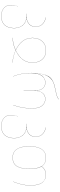

<svg xmlns="http://www.w3.org/2000/svg" viewBox="1042 -1813 963 3087"><g transform="rotate(90 1523.5 -269.5)"><path d="M433 -15Q433 85 382.5 138.5Q332 192 240 192Q159 192 109.5 150.5Q60 109 60 34Q60 3 65 -21.5Q70 -46 80 -74H82Q71 -46 66.5 -21Q62 4 62 34Q62 108 110.5 149Q159 190 240 190Q331 190 381 137Q431 84 431 -15Q431 -108 379 -160.5Q327 -213 244 -213H201V-215H244Q314 -215 361 -252.5Q408 -290 408 -363Q408 -427 369.5 -467.5Q331 -508 260 -525L261 -527Q332 -510 371 -469Q410 -428 410 -363Q410 -292 367.5 -255Q325 -218 263 -214Q342 -207 387.5 -154Q433 -101 433 -15Z M790 -527Q885 -527 936.5 -467.5Q988 -408 988 -311Q988 -132 790 -40Q839 -17 891 -5Q943 7 987 7V9Q944 9 891 -3.5Q838 -16 789 -39Q739 -15 686 -3Q633 9 588 9V7Q632 7 684.5 -5Q737 -17 786 -40Q698 -81 643.5 -147.5Q589 -214 589 -311Q589 -407 642.5 -467Q696 -527 790 -527ZM788 -41Q986 -133 986 -311Q986 -407 935 -466Q884 -525 790 -525Q697 -525 644 -465.5Q591 -406 591 -311Q591 -214 645.5 -148Q700 -82 788 -41Z M1153 -290Q1153 -435 1186 -524.5Q1219 -614 1310 -650Q1336 -661 1361.5 -667Q1387 -673 1426 -680Q1477 -690 1510.5 -700Q1544 -710 1575 -731L1577 -729Q1545 -708 1511.5 -698Q1478 -688 1427 -678Q1389 -671 1363.5 -665Q1338 -659 1311 -648Q1239 -619 1199.5 -547.5Q1160 -476 1156 -342Q1168 -437 1209 -477Q1250 -517 1308 -517Q1367 -517 1401.5 -476.5Q1436 -436 1438 -353Q1442 -435 1477.5 -476Q1513 -517 1572 -517Q1637 -517 1680.5 -465.5Q1724 -414 1724 -304Q1724 -138 1670 0H1668Q1722 -138 1722 -304Q1722 -413 1679 -464Q1636 -515 1572 -515Q1512 -515 1475.5 -471Q1439 -427 1439 -333V-168H1437V-335Q1437 -429 1403 -472Q1369 -515 1308 -515Q1234 -515 1194.5 -455Q1155 -395 1155 -284Q1155 -206 1169.5 -132.5Q1184 -59 1208 0H1206Q1182 -60 1167.5 -134Q1153 -208 1153 -290Z M2202 -15Q2202 85 2151.5 138.5Q2101 192 2009 192Q1928 192 1878.5 150.5Q1829 109 1829 34Q1829 3 1834 -21.5Q1839 -46 1849 -74H1851Q1840 -46 1835.5 -21Q1831 4 1831 34Q1831 108 1879.5 149Q1928 190 2009 190Q2100 190 2150 137Q2200 84 2200 -15Q2200 -108 2148 -160.5Q2096 -213 2013 -213H1970V-215H2013Q2083 -215 2130 -252.5Q2177 -290 2177 -363Q2177 -427 2138.5 -467.5Q2100 -508 2029 -525L2030 -527Q2101 -510 2140 -469Q2179 -428 2179 -363Q2179 -292 2136.5 -255Q2094 -218 2032 -214Q2111 -207 2156.5 -154Q2202 -101 2202 -15Z M2962 -282Q2962 -201 2945.5 -134Q2929 -67 2902 0H2900Q2927 -66 2943.5 -134Q2960 -202 2960 -282Q2960 -400 2918.5 -462Q2877 -524 2788 -524Q2743 -524 2711.5 -506Q2680 -488 2656 -458Q2696 -392 2696 -262Q2696 -127 2653.5 -59Q2611 9 2514 9Q2422 9 2377 -60Q2332 -129 2332 -258Q2332 -389 2378.5 -458Q2425 -527 2516 -527Q2611 -527 2654 -459Q2679 -490 2710.5 -508Q2742 -526 2788 -526Q2962 -526 2962 -282ZM2694 -262Q2694 -392 2652.5 -458.5Q2611 -525 2516 -525Q2425 -525 2379.5 -456.5Q2334 -388 2334 -258Q2334 -130 2378 -61.5Q2422 7 2514 7Q2610 7 2652 -60.5Q2694 -128 2694 -262Z"/></g></svg>

Font: FiraGO Two
Style: Regular
Weight: 100
Designer: bBox Type
Foundry: bBox Type GmbH
Version: Version 1.001